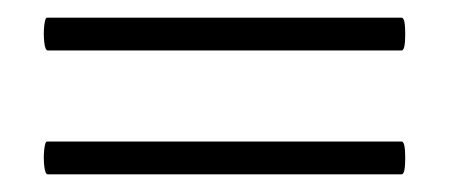

<svg xmlns="http://www.w3.org/2000/svg" viewBox="-20 -298 508 217"><path d="M34 -241Q31 -241 30 -250.5Q29 -260 30 -269Q31 -278 33 -278H434Q438 -278 438 -259.5Q438 -241 434 -241ZM34 -101Q31 -101 30 -110.5Q29 -120 30 -129Q31 -138 33 -138H434Q438 -138 438 -119.5Q438 -101 434 -101Z"/></svg>

Font: Cormorant Upright Light
Style: Regular
Weight: 300
Designer: Christian Thalmann (Catharsis Fonts)
Foundry: Catharsis Fonts
Version: Version 3.302;PS 003.302;hotconv 1.0.88;makeotf.lib2.5.64775